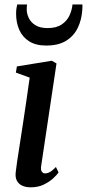

<svg xmlns="http://www.w3.org/2000/svg" viewBox="-20 -810 381 841"><path d="M115 10.5Q93.5 10.5 77.8 3.5Q62 -3.5 54 -18.5Q46 -33.5 49 -57Q50.5 -72.5 55.2 -104Q60 -135.5 66.8 -178.8Q73.5 -222 81 -271.2Q88.5 -320.5 96 -371.8Q103.5 -423 110 -470L49.5 -492L54 -519L207 -544L227.5 -532L160.5 -84.5Q157.5 -66 163 -58.2Q168.5 -50.5 177 -50.5Q187.5 -50.5 198.2 -56.2Q209 -62 225 -78.5L236.5 -54.5Q229 -43.5 212.2 -28.2Q195.5 -13 171 -1.2Q146.5 10.5 115 10.5ZM182 -610.5Q137 -610.5 107.8 -629Q78.5 -647.5 64.5 -679.2Q50.5 -711 50.5 -750Q50.5 -764.5 52.2 -774.2Q54 -784 55.5 -790.5H98.5Q98 -787 97.5 -782.2Q97 -777.5 97 -769.5Q97 -750 106.2 -730.8Q115.5 -711.5 135.8 -699.2Q156 -687 188.5 -687Q227 -687 250.2 -702.8Q273.5 -718.5 284.5 -742.5Q295.5 -766.5 297.5 -790.5H341Q341 -786.5 341 -781Q341 -775.5 340.5 -767.5Q338 -724.5 321 -688.8Q304 -653 270.2 -631.8Q236.5 -610.5 182 -610.5Z"/></svg>

Font: Merriweather 72pt Medium
Style: Italic
Weight: 500
Italic angle: -7.8°
Version: Version 2.101